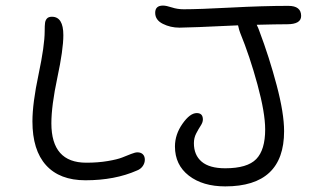

<svg xmlns="http://www.w3.org/2000/svg" viewBox="-20 -686 1132 688"><path d="M787.1 -18.1Q706.5 -18.1 656.7 -56.6Q606.9 -95.2 606.9 -161.1Q606.9 -204.1 633.8 -242.4Q660.6 -280.8 685.1 -280.8Q707 -280.8 707 -257.8Q707 -247.6 699 -235.4Q690.9 -223.1 682.9 -207.5Q674.8 -191.9 674.8 -172.9Q674.8 -130.4 702.6 -106.7Q730.5 -83 787.1 -83Q866.2 -83 898.2 -116Q930.2 -148.9 930.2 -222.2Q930.2 -281.7 902.6 -383.1Q875 -484.4 840.8 -567.9Q837.4 -575.7 833 -595.2Q658.7 -586.9 623 -586.9Q590.8 -586.9 563.5 -600.6Q536.1 -614.3 536.1 -640.1Q536.1 -666 564 -666Q575.7 -666 595.7 -659.4Q615.7 -652.8 638.2 -652.8Q692.9 -652.8 808.1 -658.9Q923.3 -665 1013.2 -665Q1059.1 -665 1059.1 -628.9Q1059.1 -599.1 1008.8 -599.1Q972.2 -599.1 899.9 -597.2Q905.8 -585.4 909.2 -575.2Q944.8 -481 971.4 -380.6Q998 -280.3 998 -215.8Q998 -18.1 787.1 -18.1ZM286.1 -40Q193.8 -40 145 -94Q96.2 -147.9 96.2 -251Q96.2 -315.9 118.2 -419.4Q140.1 -522.9 140.1 -574.2Q140.1 -594.7 141.4 -604Q142.6 -613.3 148.2 -619.6Q153.8 -626 166 -626Q207 -626 207 -560.1Q207 -508.3 185.5 -407.7Q164.1 -307.1 164.1 -244.1Q164.1 -103 289.1 -103Q331.5 -103 366 -108.9Q400.4 -114.7 417.7 -121.6Q435.1 -128.4 449.7 -134.3Q464.4 -140.1 472.2 -140.1Q484.9 -140.1 491.9 -133.1Q499 -126 499 -113.8Q499 -101.6 491.5 -90.8Q483.9 -80.1 471.2 -75.2Q391.6 -40 286.1 -40Z"/></svg>

Font: Shantell Sans Irregular
Style: Regular
Weight: 300
Designer: Stephen Nixon, Anya Danilova, Shantell Martin
Foundry: Arrow Type
Version: Version 1.006;[9816181b4]